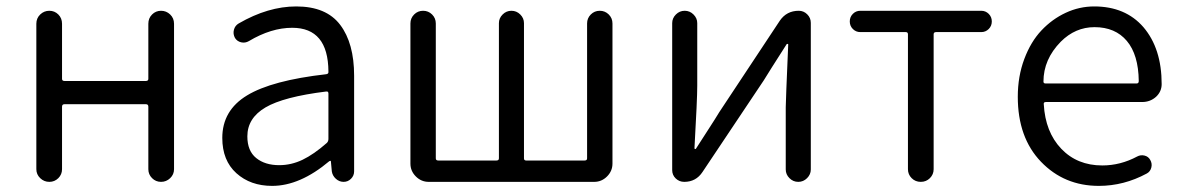

<svg xmlns="http://www.w3.org/2000/svg" viewBox="-20 -574 3728 606"><path d="M94.7 -40V-499Q94.7 -516.6 106.9 -528.3Q119.1 -540 135.7 -540Q152.3 -540 164.1 -528.3Q175.8 -516.6 175.8 -499V-325.2Q175.8 -318.4 183.6 -318.4H440.4Q448.2 -318.4 448.2 -325.2V-499Q448.2 -516.6 460 -528.3Q471.7 -540 488.3 -540Q504.9 -540 517.1 -528.3Q529.3 -516.6 529.3 -499V-40Q529.3 -23.4 517.1 -11.7Q504.9 0 488.3 0Q471.7 0 460 -11.7Q448.2 -23.4 448.2 -40V-237.3Q448.2 -245.1 440.4 -245.1H183.6Q175.8 -245.1 175.8 -237.3V-40Q175.8 -23.4 164.1 -11.7Q152.3 0 135.7 0Q119.1 0 106.9 -11.7Q94.7 -23.4 94.7 -40Z M838.9 12.7Q770.5 12.7 726.1 -27.3Q681.6 -67.4 681.6 -138.7Q681.6 -225.6 759.8 -272.9Q837.9 -320.3 1009.8 -339.8Q1017.6 -340.8 1016.6 -348.6Q1015.6 -486.3 902.3 -486.3Q835.9 -486.3 765.6 -444.3Q753.9 -437.5 741.2 -440.4Q728.5 -443.4 721.7 -454.1Q714.8 -466.8 718.3 -480Q721.7 -493.2 733.4 -500Q826.2 -553.7 915 -553.7Q1009.8 -553.7 1053.7 -495.6Q1097.7 -437.5 1097.7 -335V-33.2Q1097.7 -19.5 1087.9 -9.8Q1078.1 0 1064.5 0Q1050.8 0 1040 -9.8Q1029.3 -19.5 1027.3 -33.2L1024.4 -64.5Q1024.4 -66.4 1022.9 -66.4Q1021.5 -66.4 1019.5 -65.4Q926.8 12.7 838.9 12.7ZM861.3 -52.7Q899.4 -52.7 935.1 -69.8Q970.7 -86.9 1011.7 -123Q1016.6 -127.9 1016.6 -135.7V-278.3Q1016.6 -285.2 1011.7 -285.2Q1010.7 -285.2 1009.8 -285.2Q875 -268.6 817.9 -234.9Q760.7 -201.2 760.7 -143.6Q760.7 -97.7 788.6 -75.2Q816.4 -52.7 861.3 -52.7Z M1333 0Q1309.6 0 1292.5 -17.1Q1275.4 -34.2 1275.4 -57.6V-500Q1275.4 -516.6 1287.1 -528.3Q1298.8 -540 1315.4 -540Q1332 -540 1343.8 -528.3Q1355.5 -516.6 1355.5 -500V-74.2Q1355.5 -67.4 1363.3 -67.4H1546.9Q1554.7 -67.4 1554.7 -74.2V-501Q1554.7 -516.6 1566.4 -528.3Q1578.1 -540 1594.2 -540Q1610.4 -540 1622.1 -528.3Q1633.8 -516.6 1633.8 -501V-74.2Q1633.8 -67.4 1640.6 -67.4H1825.2Q1833 -67.4 1833 -74.2V-500Q1833 -516.6 1844.7 -528.3Q1856.4 -540 1873 -540Q1889.6 -540 1901.4 -528.3Q1913.1 -516.6 1913.1 -500V-57.6Q1913.1 -34.2 1896 -17.1Q1878.9 0 1855.5 0Z M2139.6 0Q2124 0 2112.8 -10.7Q2101.6 -21.5 2101.6 -37.1V-501Q2101.6 -516.6 2113.3 -528.3Q2125 -540 2141.1 -540Q2157.2 -540 2168.9 -528.3Q2180.7 -516.6 2180.7 -501V-303.7Q2180.7 -260.7 2171.9 -106.4Q2171.9 -103.5 2174.3 -103.5Q2176.8 -103.5 2177.7 -106.4Q2187.5 -122.1 2213.9 -162.6Q2240.2 -203.1 2250 -219.7L2441.4 -508.8Q2462.9 -540 2501 -540Q2516.6 -540 2527.8 -528.8Q2539.1 -517.6 2539.1 -502V-39.1Q2539.1 -23.4 2527.3 -11.7Q2515.6 0 2499.5 0Q2483.4 0 2471.7 -11.7Q2460 -23.4 2460 -39.1V-235.4Q2460 -252 2467.8 -433.6Q2467.8 -435.5 2465.8 -435.5Q2463.9 -435.5 2462.9 -434.6Q2407.2 -347.7 2390.6 -320.3L2197.3 -31.2Q2176.8 0 2139.6 0Z M2845.7 -40V-465.8Q2845.7 -472.7 2838.9 -472.7H2695.3Q2681.6 -472.7 2671.9 -482.4Q2662.1 -492.2 2662.1 -506.3Q2662.1 -520.5 2671.9 -530.3Q2681.6 -540 2695.3 -540H3077.1Q3090.8 -540 3100.6 -530.3Q3110.4 -520.5 3110.4 -506.3Q3110.4 -492.2 3100.6 -482.4Q3090.8 -472.7 3077.1 -472.7H2934.6Q2926.8 -472.7 2926.8 -465.8V-40Q2926.8 -23.4 2915 -11.7Q2903.3 0 2886.2 0Q2869.1 0 2857.4 -11.7Q2845.7 -23.4 2845.7 -40Z M3448.2 12.7Q3338.9 12.7 3265.6 -63.5Q3192.4 -139.6 3192.4 -268.6Q3192.4 -333 3212.9 -387.7Q3233.4 -442.4 3267.1 -478Q3300.8 -513.7 3343.8 -533.7Q3386.7 -553.7 3433.6 -553.7Q3532.2 -553.7 3588.9 -488.3Q3646.5 -420.9 3646.5 -308.6Q3646.5 -285.2 3628.9 -268.6Q3610.4 -252 3585 -252H3281.2Q3273.4 -252 3274.4 -245.1Q3279.3 -157.2 3329.6 -104.5Q3379.9 -51.8 3459 -51.8Q3516.6 -51.8 3569.3 -80.1Q3580.1 -85.9 3592.3 -83Q3604.5 -80.1 3610.4 -69.3Q3617.2 -57.6 3613.8 -44.9Q3610.4 -32.2 3599.6 -26.4Q3527.3 12.7 3448.2 12.7ZM3273.4 -316.4Q3273.4 -310.5 3280.3 -310.5H3567.4Q3574.2 -310.5 3574.2 -318.4Q3574.2 -318.4 3574.2 -318.4Q3573.2 -401.4 3536.6 -444.8Q3500 -488.3 3434.6 -488.3Q3374 -488.3 3328.1 -442.4Q3273.4 -386.7 3273.4 -316.4Z"/></svg>

Font: Gen Jyuu Gothic P Normal
Style: Regular
Weight: 300
Designer: [Source Han Sans]
Ryoko NISHIZUKA  (kana & ideographs); Paul D. Hunt (Latin, Greek & Cyrillic); Wenlong ZHANG  (bopomofo
Version: Version 1.002.20150607